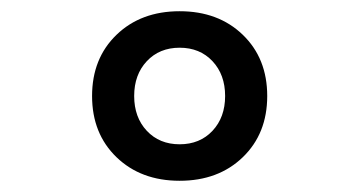

<svg xmlns="http://www.w3.org/2000/svg" viewBox="-20 -760 640 342"><path d="M300 -438Q231 -438 187.5 -480Q144 -522 144 -589Q144 -656 187.5 -698Q231 -740 300 -740Q369 -740 412.5 -698Q456 -656 456 -589Q456 -522 412.5 -480Q369 -438 300 -438ZM300 -503Q336 -503 358.5 -527Q381 -551 381 -589Q381 -627 358.5 -651Q336 -675 300 -675Q264 -675 241.5 -651Q219 -627 219 -589Q219 -551 241.5 -527Q264 -503 300 -503Z"/></svg>

Font: JetBrains Mono NL SemiBold
Style: Regular
Weight: 600
Designer: Philipp Nurullin, Konstantin Bulenkov
Foundry: JetBrains
Version: Version 2.304; ttfautohint (v1.8.4.7-5d5b)